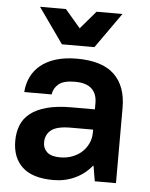

<svg xmlns="http://www.w3.org/2000/svg" viewBox="-52 -758 635 812"><g transform="rotate(5 265.0 -352.5)"><path d="M205 10Q116 10 73 -30Q30 -70 30 -141Q30 -178 42 -208Q54 -238 81 -259Q108 -280 151 -291.5Q194 -303 255 -303H354V-330Q354 -369 331 -390.5Q308 -412 260 -412Q212 -412 191 -394.5Q170 -377 166 -350H50Q52 -384 66 -413.5Q80 -443 106 -464.5Q132 -486 170.5 -498Q209 -510 260 -510Q367 -510 418.5 -461Q470 -412 470 -320V0H380L369 -65H367Q338 -29 296 -9.5Q254 10 205 10ZM225 -88Q253 -88 276.5 -97Q300 -106 317 -121.5Q334 -137 344 -158.5Q354 -180 354 -205V-217H260Q200 -217 176 -197.5Q152 -178 152 -145Q152 -120 169.5 -104Q187 -88 225 -88ZM85 -715H195L260 -639L325 -715H435L329 -565H191Z"/></g></svg>

Font: PT Root UI Bold
Style: Regular
Weight: 700
Designer: Vitaly Kuzmin
Foundry: ParaType Ltd.
Version: Version 2.000G